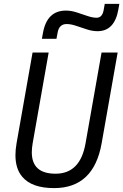

<svg xmlns="http://www.w3.org/2000/svg" viewBox="-20 -966 639 996"><path d="M260.7 9.8Q144.5 9.8 95.2 -49.3Q60.1 -90.8 60.1 -161.1Q60.1 -189.5 65.9 -222.7L148.9 -693.4H232.4L149.4 -222.7Q145 -197.3 145 -175.8Q145 -64.9 268.1 -64.9Q396.5 -64.9 423.8 -222.7L506.8 -693.4H590.3L507.3 -222.7Q466.3 9.8 260.7 9.8ZM197.3 -764.6 202.6 -793.9Q223.1 -911.1 321.8 -911.1Q348.6 -911.1 377.2 -901.9Q405.8 -892.6 433.1 -883.3Q460 -874 481 -874Q510.3 -874 517.6 -913.1L523.4 -945.8H599.1L594.2 -918Q574.7 -804.2 485.8 -804.2Q459.5 -804.2 430.9 -813.5Q402.3 -822.8 375 -832Q347.7 -841.3 325.7 -841.3Q287.6 -841.3 279.3 -798.8L272.9 -764.6Z"/></svg>

Font: CaskaydiaCove NFP SemiLight
Style: Italic
Weight: 350
Italic angle: -10°
Designer: Aaron Bell
Foundry: Saja Typeworks
Version: Version 2111.001; VTT 6.35;Nerd Fonts 3.1.1